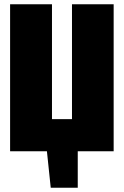

<svg xmlns="http://www.w3.org/2000/svg" viewBox="-20 -716 586 909"><path d="M518.1 -695.8V0H348.1V172.9H220.2L202.1 0H27.8V-695.8H226.1V-151.9H320.8V-695.8Z"/></svg>

Font: Fira Sans Compressed Heavy
Style: Regular
Weight: 900
Width: 1
Designer: Carrois Corporate & Edenspiekermann AG
Foundry: Carrois Corporate GbR & Edenspiekermann AG
Version: Version 4.203;PS 004.203;hotconv 1.0.88;makeotf.lib2.5.64775